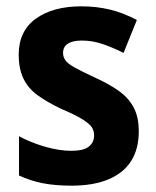

<svg xmlns="http://www.w3.org/2000/svg" viewBox="-20 -576 492 606"><path d="M418 -161Q418 -106 394 -68Q370 -30 322.5 -10Q275 10 206 10Q155 10 116 2.5Q77 -5 40 -22V-146Q77 -126 122 -113Q167 -100 205 -100Q243 -100 260 -113Q277 -126 277 -149Q277 -163 270 -174Q263 -185 241 -199Q219 -213 172 -233Q128 -254 98 -276Q68 -298 53.5 -329Q39 -360 39 -403Q39 -478 93 -517Q147 -556 237 -556Q284 -556 326 -546Q368 -536 412 -513L370 -409Q336 -426 304 -437Q272 -448 238 -448Q209 -448 194 -438Q179 -428 179 -409Q179 -396 186.5 -385.5Q194 -375 215.5 -363Q237 -351 280 -331Q322 -312 353 -290.5Q384 -269 401 -238.5Q418 -208 418 -161Z"/></svg>

Font: Noto Sans Thai SemiCondensed
Style: Bold
Weight: 700
Width: 4
Designer: Monotype Design Team
Foundry: Monotype Imaging Inc.
Version: Version 2.001